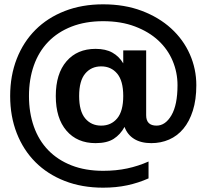

<svg xmlns="http://www.w3.org/2000/svg" viewBox="-20 -742 955 888"><path d="M422 -80Q337 -80 287.5 -137.5Q238 -195 238 -298Q238 -401 287.5 -458.5Q337 -516 422 -516Q469 -516 500 -498.5Q531 -481 550 -449V-509H656V-209Q656 -161 704 -161Q745 -161 773 -209Q801 -257 801 -348Q801 -407 778.5 -460.5Q756 -514 712.5 -554.5Q669 -595 604.5 -619.5Q540 -644 457 -644Q375 -644 311 -619Q247 -594 203 -548.5Q159 -503 136.5 -439Q114 -375 114 -298Q114 -221 136.5 -157Q159 -93 203 -47.5Q247 -2 311 23Q375 48 457 48Q517 48 568.5 37Q620 26 667 5V83Q620 104 568.5 115Q517 126 457 126Q359 126 279.5 95Q200 64 144 8Q88 -48 57.5 -126Q27 -204 27 -298Q27 -392 57.5 -470Q88 -548 144 -604Q200 -660 279.5 -691Q359 -722 457 -722Q556 -722 635.5 -692Q715 -662 771.5 -610.5Q828 -559 858 -491Q888 -423 888 -348Q888 -281 872 -230.5Q856 -180 828 -146.5Q800 -113 762 -96.5Q724 -80 680 -80Q632 -80 600.5 -99.5Q569 -119 556 -155Q537 -120 506 -100Q475 -80 422 -80ZM448 -161Q494 -161 522 -194.5Q550 -228 550 -298Q550 -368 522 -401.5Q494 -435 448 -435Q402 -435 374 -401.5Q346 -368 346 -298Q346 -228 374 -194.5Q402 -161 448 -161Z"/></svg>

Font: Firefly Display
Style: Bold
Weight: 700
Designer: Colophon Foundry, Jonny Pinhorn
Foundry: Colophon Foundry
Version: Version 1.200; ttfautohint (v1.8.3)